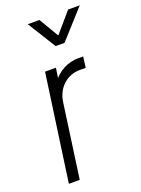

<svg xmlns="http://www.w3.org/2000/svg" viewBox="-148 -846 671 913"><g transform="rotate(-20 188.0 -390.0)"><path d="M37 0 113 -540H168L157 -466L150 -477Q174 -510 209 -528Q244 -546 285 -546H308L301 -491H272Q222 -491 186.8 -458.8Q151.5 -426.5 144 -373L92 0ZM202 -637 113 -780H172L231 -680L317 -780H376L247 -637Z"/></g></svg>

Font: Mohave Light
Style: Italic
Weight: 300
Italic angle: -8°
Designer: Gumpita Rahayu
Foundry: Tokotype
Version: Version 2.003